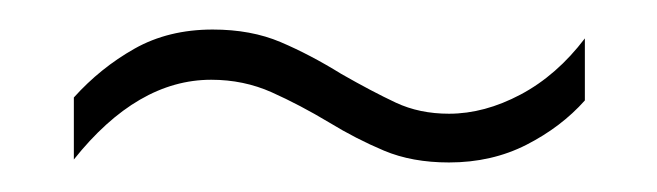

<svg xmlns="http://www.w3.org/2000/svg" viewBox="-20 -419 445 130"><path d="M203 -336Q183 -348 164 -356.5Q145 -365 123 -365Q73 -365 30 -311V-353Q48 -373 71 -386Q94 -399 124 -399Q150 -399 170 -390.5Q190 -382 211 -369Q232 -357 248 -349.5Q264 -342 284 -342Q308 -342 332.5 -355Q357 -368 376 -393V-351Q360 -333 336.5 -321Q313 -309 284 -309Q259 -309 240 -317Q221 -325 203 -336Z"/></svg>

Font: Noto Sans Arabic ExtCond ExtLt
Style: Regular
Weight: 200
Width: 2
Designer: Monotype Design Team, Nadine Chahine, Nizar Qandah and Khaled Hosny
Foundry: Monotype Imaging Inc.
Version: Version 2.012; ttfautohint (v1.8.4.7-5d5b)